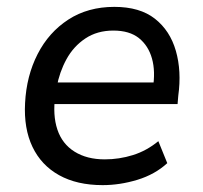

<svg xmlns="http://www.w3.org/2000/svg" viewBox="-20 -530 591 559"><path d="M279 9Q204 9 152 -20Q100 -49 74.5 -102.5Q49 -156 53 -230Q57 -309 89.5 -372.5Q122 -436 179 -473Q236 -510 313 -510Q387 -510 431 -475.5Q475 -441 492 -382Q509 -323 499 -251L497 -227H122L131 -290H445L425 -273Q433 -322 422.5 -359.5Q412 -397 384.5 -419Q357 -441 310 -441Q263 -441 228.5 -418Q194 -395 173.5 -357.5Q153 -320 145 -276L141 -252Q133 -195 147 -153Q161 -111 197 -88.5Q233 -66 285 -66Q327 -66 367 -78.5Q407 -91 441 -119L467 -55Q431 -22 380 -6.5Q329 9 279 9Z"/></svg>

Font: Nunitoga
Style: Medium Italic
Weight: 500
Italic angle: -9°
Designer: Vernon Adams
Foundry: Vernon Adams
Version: Version 1.0